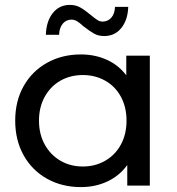

<svg xmlns="http://www.w3.org/2000/svg" viewBox="-20 -757 722 783"><path d="M591 -530H495V-450C473.7 -478 447 -499.2 415 -513.5C383 -527.8 348 -535 310 -535C258.7 -535 212.7 -523.7 172 -501C131.3 -478.3 99.5 -446.7 76.5 -406C53.5 -365.3 42 -318.3 42 -265C42 -211.7 53.5 -164.5 76.5 -123.5C99.5 -82.5 131.3 -50.7 172 -28C212.7 -5.3 258.7 6 310 6C349.3 6 385.3 -1.7 418 -17C450.7 -32.3 477.7 -54.7 499 -84V0H591ZM409 -101.5C381.7 -85.8 351.3 -78 318 -78C284 -78 253.5 -85.8 226.5 -101.5C199.5 -117.2 178.2 -139.2 162.5 -167.5C146.8 -195.8 139 -228.3 139 -265C139 -301.7 146.8 -334.2 162.5 -362.5C178.2 -390.8 199.5 -412.7 226.5 -428C253.5 -443.3 284 -451 318 -451C351.3 -451 381.7 -443.3 409 -428C436.3 -412.7 457.7 -390.8 473 -362.5C488.3 -334.2 496 -301.7 496 -265C496 -228.3 488.3 -195.8 473 -167.5C457.7 -139.2 436.3 -117.2 409 -101.5ZM363.5 -620C375.2 -613.3 389 -610 405 -610C433.7 -610 456.8 -620.8 474.5 -642.5C492.2 -664.2 501.7 -693 503 -729H449C448.3 -710.3 443.3 -695.7 434 -685C424.7 -674.3 412.7 -669 398 -669C390.7 -669 383.7 -671.2 377 -675.5C370.3 -679.8 361.3 -686.7 350 -696C334 -709.3 319.8 -719.5 307.5 -726.5C295.2 -733.5 281 -737 265 -737C236.3 -737 213.2 -726 195.5 -704C177.8 -682 168.3 -652.3 167 -615H221C221.7 -634.3 226.7 -649.5 236 -660.5C245.3 -671.5 257.3 -677 272 -677C279.3 -677 286.7 -674.8 294 -670.5C301.3 -666.2 310 -659.3 320 -650C337.3 -636.7 351.8 -626.7 363.5 -620Z"/></svg>

Font: ICO Headline
Style: Regular
Weight: 500
Designer: Julieta Ulanovsky
Foundry: Julieta Ulanovsky
Version: Version 7.200